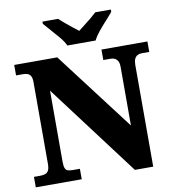

<svg xmlns="http://www.w3.org/2000/svg" viewBox="-98 -1017 1002 1103"><g transform="rotate(-10 403.0 -465.5)"><path d="M21 0V-61H54Q72 -61 85.5 -65Q99 -69 106 -82Q113 -95 113 -121V-597Q113 -622 106 -633.5Q99 -645 87.5 -649Q76 -653 63 -653H21V-714H272L621 -255V-597Q621 -618 614.5 -630Q608 -642 597.5 -647.5Q587 -653 573 -653H530V-714H798V-653H755Q740 -653 729 -647Q718 -641 712 -628Q706 -615 706 -593V0H599L198 -533V-121Q198 -95 202.5 -82Q207 -69 218 -65Q229 -61 246 -61H289V0ZM341 -771Q331 -794 309 -820.5Q287 -847 263.5 -873Q240 -899 224 -918V-931H315Q326 -921 345.5 -904Q365 -887 386.5 -870.5Q408 -854 423 -842Q438 -854 459.5 -870.5Q481 -887 501.5 -904Q522 -921 532 -931H623V-918Q608 -899 584 -873Q560 -847 538.5 -820.5Q517 -794 506 -771Z"/></g></svg>

Font: Noto Serif Khmer Black
Style: Regular
Weight: 900
Version: Version 2.003